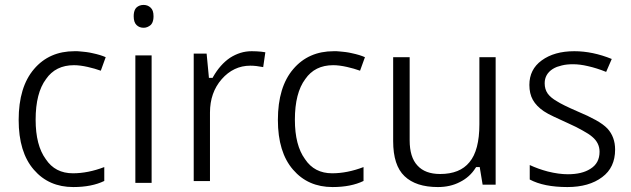

<svg xmlns="http://www.w3.org/2000/svg" viewBox="-20 -754 2578 784"><path d="M405.8 -15.1Q354.5 9.8 279.3 9.8Q179.2 9.8 118.2 -61Q56.2 -132.3 56.2 -264.2Q56.2 -398.9 119.1 -472.2Q181.2 -544.9 284.2 -544.9Q289.6 -544.9 295.9 -544.9Q302.2 -544.4 308.3 -543.9Q314.5 -543.5 320.8 -542.7Q327.1 -542 333.5 -541.3Q339.8 -540.5 346.2 -539.3Q352.5 -538.1 358.9 -536.6Q375 -533.2 388.4 -529.1Q401.9 -524.9 411.6 -520.5L391.6 -465.3Q367.2 -474.1 338.9 -480.5Q306.6 -487.8 282.2 -487.8Q207 -487.8 168 -431.2Q125.5 -374.5 125.5 -265.1Q125.5 -160.6 167 -104Q205.1 -46.4 277.8 -46.4Q339.4 -46.4 405.8 -71.8Z M599.1 -527.8V-7.3H532.7V-527.8ZM525.9 -687.5Q525.9 -696.3 527.3 -703.1Q528.8 -710 531.2 -714.8Q533.7 -719.7 537.1 -723.1Q548.8 -733.9 566.4 -733.9Q574.7 -733.9 581.8 -731.2Q588.9 -728.5 595.2 -722.7Q601.1 -717.3 604 -708.7Q606.9 -700.2 606.9 -687.5Q606.9 -679.2 605.5 -672.4Q604 -665.5 601.6 -660.6Q599.1 -655.8 595.2 -651.9Q588.9 -646.5 581.8 -643.6Q574.7 -640.6 566.4 -640.6Q548.8 -640.6 537.4 -651.9Q525.9 -663.1 525.9 -687.5Z M1007.8 -544.9Q1018.1 -544.9 1027.8 -544.4Q1037.6 -543.9 1046.4 -543Q1055.2 -542 1063.5 -540.5L1054.7 -480Q1039.6 -482.9 1026.6 -484.4Q1013.7 -485.8 1002 -485.8Q967.8 -485.8 938.5 -471.9Q909.2 -458 885.3 -430.7Q837.4 -376 837.4 -294.4V-14.6H771V-535.2H823.7L832.5 -442.9L833 -436H839.8H843.8H848.1L850.1 -439.9Q878.9 -490.7 919.4 -518.1Q939.9 -531.2 961.9 -538.1Q983.9 -544.9 1007.8 -544.9Z M1464.4 -15.1Q1413.1 9.8 1337.9 9.8Q1237.8 9.8 1176.8 -61Q1114.7 -132.3 1114.7 -264.2Q1114.7 -398.9 1177.7 -472.2Q1239.7 -544.9 1342.8 -544.9Q1348.1 -544.9 1354.5 -544.9Q1360.8 -544.4 1366.9 -543.9Q1373 -543.5 1379.4 -542.7Q1385.7 -542 1392.1 -541.3Q1398.4 -540.5 1404.8 -539.3Q1411.1 -538.1 1417.5 -536.6Q1433.6 -533.2 1447 -529.1Q1460.4 -524.9 1470.2 -520.5L1450.2 -465.3Q1425.8 -474.1 1397.5 -480.5Q1365.2 -487.8 1340.8 -487.8Q1265.6 -487.8 1226.6 -431.2Q1184.1 -374.5 1184.1 -265.1Q1184.1 -160.6 1225.6 -104Q1263.7 -46.4 1336.4 -46.4Q1397.9 -46.4 1464.4 -71.8Z M1585.4 -520.5H1652.8V-180.7Q1652.8 -147 1660.6 -121.1Q1668.5 -95.2 1684.6 -78.1Q1715.8 -43.5 1777.3 -43.5Q1857.9 -43.5 1897 -91.8Q1937.5 -140.1 1937.5 -246.6V-520.5H2003.9V0H1950.7L1939.9 -65.4L1939 -71.8H1932.6H1928.2H1924.3L1921.9 -68.4Q1898.4 -30.8 1857.9 -10.7Q1818.8 9.8 1768.1 9.8Q1678.2 9.8 1631.8 -34.7Q1585.4 -78.6 1585.4 -177.7Z M2460.4 -229Q2491.7 -194.8 2491.7 -143.1Q2491.7 -69.8 2439 -30.8Q2385.3 9.8 2296.9 9.8Q2200.7 9.8 2143.1 -21V-80.1Q2177.7 -64 2216.8 -53.7Q2261.7 -42.5 2298.8 -42.5Q2356.4 -42.5 2390.6 -64.5Q2428.2 -87.4 2428.2 -134.3Q2428.2 -170.4 2398.4 -195.3Q2384.3 -207.5 2358.9 -221.2Q2335.4 -234.9 2300.3 -250.5Q2267.6 -265.1 2242.2 -277.3Q2215.8 -289.6 2200.7 -299.8Q2170.4 -320.3 2155.8 -346.2Q2141.6 -371.6 2141.6 -407.2Q2141.6 -470.7 2191.9 -507.3Q2243.2 -544.9 2325.2 -544.9Q2399.9 -544.9 2478 -513.2L2455.1 -460.4Q2416 -476.1 2380.9 -483.9Q2348.1 -491.7 2319.8 -491.7Q2306.6 -491.7 2295.4 -490.5Q2284.2 -489.3 2274.2 -486.8Q2264.2 -484.4 2254.4 -481Q2244.6 -477.1 2236.8 -472.2Q2220.7 -461.9 2212.4 -447.3Q2204.1 -432.6 2204.1 -414.1Q2204.1 -389.6 2216.3 -372.1Q2228.5 -355 2254.4 -340.3Q2276.9 -325.7 2338.9 -298.8Q2381.3 -281.2 2412.8 -263.7Q2444.3 -246.1 2460.4 -229Z"/></svg>

Font: Sahel Light FD
Style: Light-FD
Weight: 300
Foundry: Saber Rastikerdar (saber.rastikerdar@gmail.com)
Version: Version 3.3.0